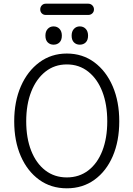

<svg xmlns="http://www.w3.org/2000/svg" viewBox="-20 -1005 723 1040"><path d="M342 15Q256 15 192 -31.5Q128 -78 92.5 -159.5Q57 -241 57 -348Q57 -455 93 -537.5Q129 -620 193.5 -667.5Q258 -715 342 -715Q427 -715 491 -667.5Q555 -620 590.5 -537.5Q626 -455 626 -348Q626 -241 591 -159.5Q556 -78 492 -31.5Q428 15 342 15ZM342 -44Q409 -44 458.5 -82Q508 -120 534.5 -188.5Q561 -257 561 -348Q561 -439 534.5 -508Q508 -577 458.5 -616.5Q409 -656 342 -656Q275 -656 225.5 -616.5Q176 -577 149 -508Q122 -439 122 -348Q122 -257 149 -188.5Q176 -120 225.5 -82Q275 -44 342 -44ZM270 -763Q251 -763 238.5 -775.5Q226 -788 226 -812Q226 -835 238.5 -848.5Q251 -862 270 -862Q290 -862 302.5 -848.5Q315 -835 315 -812Q315 -788 302.5 -775.5Q290 -763 270 -763ZM412 -763Q393 -763 380.5 -775.5Q368 -788 368 -812Q368 -835 380.5 -848.5Q393 -862 412 -862Q432 -862 444.5 -848.5Q457 -835 457 -812Q457 -788 444.5 -775.5Q432 -763 412 -763ZM228 -924Q215 -924 206.5 -932.5Q198 -941 198 -954Q198 -967 206.5 -976Q215 -985 228 -985H458Q471 -985 480 -976Q489 -967 489 -954Q489 -941 480 -932.5Q471 -924 458 -924Z"/></svg>

Font: National Park Light
Style: Regular
Weight: 300
Designer: Andrea Herstowski, Ben Hoepner
Version: Version 1.009